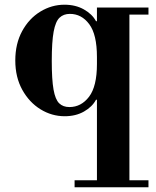

<svg xmlns="http://www.w3.org/2000/svg" viewBox="-20 -482 661 816"><path d="M255 12Q200 12 152.1 -17.5Q104.2 -47 74.6 -100.5Q45 -154 45 -225Q45 -296 74 -349.5Q103 -403 151.1 -432.5Q199.3 -462 254 -462Q301 -462 336.5 -442Q372 -422 388 -392H412L392 -240Q392 -335.4 359.3 -379.2Q326.7 -423 277 -423Q250 -423 233 -406.8Q216 -390.6 208 -347.5Q200 -304.4 200 -223Q200 -143.9 207.5 -101.4Q215 -59 231.5 -43Q247.9 -27 275 -27Q325.1 -27 358.6 -71Q392 -115 392 -210L412 -58H388Q372 -28 337 -8Q302 12 255 12ZM297 314V284H611V314ZM392 299V-442H530V299ZM392 -420V-450H611V-420Z"/></svg>

Font: Libre Bodoni
Style: Regular
Weight: 400
Designer: Pablo Impallari, Rodrigo Fuenzalida
Foundry: Impallari Type
Version: Version 2.005;gftools[0.9.23]